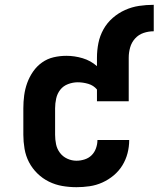

<svg xmlns="http://www.w3.org/2000/svg" viewBox="-20 -770 659 798"><path d="M298 8Q268 8 239 3Q210 -2 183.5 -15Q157 -28 135.5 -49Q114 -70 100.5 -96Q87 -122 82 -151.5Q77 -181 77 -210V-320Q77 -347 80.5 -373.5Q84 -400 93 -425Q102 -450 117.5 -472.5Q133 -495 155 -510.5Q177 -526 203 -532Q229 -538 256 -538Q290 -538 323.5 -528Q357 -518 383 -495V-530Q383 -561 389 -591Q395 -621 410 -648Q425 -675 448.5 -695.5Q472 -716 500 -728.5Q528 -741 558 -745.5Q588 -750 619 -750V-640Q597 -640 576.5 -633Q556 -626 541.5 -610Q527 -594 521 -573Q515 -552 515 -530V-349H383V-398Q369 -415 347 -421.5Q325 -428 303 -428Q283 -428 263 -420.5Q243 -413 230.5 -397Q218 -381 213.5 -360.5Q209 -340 209 -320V-210Q209 -190 213 -170.5Q217 -151 229 -135Q241 -119 259.5 -110.5Q278 -102 298 -102Q315 -102 332 -107.5Q349 -113 361 -125Q373 -137 379 -154Q385 -171 385 -188Q385 -188 385 -188Q385 -188 385 -188H517Q517 -188 517 -188Q517 -188 517 -188Q517 -160 510 -133Q503 -106 488.5 -82.5Q474 -59 452.5 -41Q431 -23 405.5 -11.5Q380 0 352.5 4Q325 8 298 8Z"/></svg>

Font: Iosevka Slab XBdEx
Style: Regular
Weight: 800
Width: 7
Monospace: yes
Designer: Belleve Invis
Foundry: Belleve Invis
Version: Version 11.1.0; ttfautohint (v1.8.3)